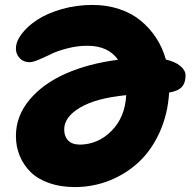

<svg xmlns="http://www.w3.org/2000/svg" viewBox="-20 -719 778 771"><path d="M280.8 32.2Q223.1 32.2 177.2 16.1Q131.3 0 102.8 -28.3Q74.2 -56.6 59.1 -93.5Q43.9 -130.4 43.9 -172.9Q43.9 -252.9 98.4 -318.1Q152.8 -383.3 244.4 -423.6Q335.9 -463.9 454.1 -479Q414.6 -535.2 331.1 -535.2Q291 -535.2 251 -524.9Q210.9 -514.6 185.5 -502.2Q160.2 -489.7 136 -479.5Q111.8 -469.2 99.1 -469.2Q74.2 -469.2 59.1 -485.4Q43.9 -501.5 43.9 -523.9Q43.9 -552.2 67.1 -583Q90.3 -613.8 129.9 -639.6Q169.4 -665.5 228 -682.4Q286.6 -699.2 351.1 -699.2Q409.2 -699.2 459 -682.6Q508.8 -666 545.2 -636Q581.5 -606 607.2 -566.7Q632.8 -527.3 646 -480Q683.6 -471.2 704.3 -453.9Q725.1 -436.5 725.1 -416Q725.1 -386.2 710.2 -369.9Q695.3 -353.5 659.2 -347.2Q653.8 -260.3 621.1 -188Q588.4 -115.7 536.9 -67.9Q485.4 -20 419.2 6.1Q353 32.2 280.8 32.2ZM237.8 -199.2Q237.8 -171.4 253.4 -155Q269 -138.7 300.8 -138.2Q374.5 -139.2 428.5 -194.1Q482.4 -249 486.8 -336.9Q366.7 -325.2 302.2 -287.4Q237.8 -249.5 237.8 -199.2Z"/></svg>

Font: Shantell Sans Irregular Bouncy
Style: Regular
Weight: 800
Designer: Stephen Nixon, Anya Danilova, Shantell Martin
Foundry: Arrow Type
Version: Version 1.006;[9816181b4]